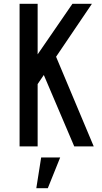

<svg xmlns="http://www.w3.org/2000/svg" viewBox="-20 -770 534 1010"><path d="M370.5 0 210.5 -375.5 168 -313V-469.5L361 -750H463.5L275 -471.5L473 0ZM83 0V-750H178V0ZM171 220 196.5 58.5H296.5L231.5 220Z"/></svg>

Font: Mohave Light Medium
Style: Regular
Weight: 500
Version: Version 2.003